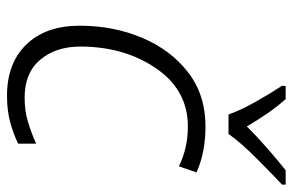

<svg xmlns="http://www.w3.org/2000/svg" viewBox="-160 -644 815 534"><g transform="rotate(90 247.0 -377.5)"><path d="M247 10Q288 10 321 1Q354 -8 380 -21V-71Q349 -57 318.5 -48Q288 -39 252 -39Q183 -39 146.5 -82.5Q110 -126 110 -194Q110 -316 170.5 -404.5Q231 -493 332 -493Q393 -493 443 -468L460 -517Q405 -542 332 -542Q244 -542 181.5 -493.5Q119 -445 85.5 -365.5Q52 -286 52 -192Q52 -98 104 -44Q156 10 247 10ZM299 -606H353Q376 -639 420.5 -683.5Q465 -728 494 -755V-765H454Q425 -742 392.5 -713.5Q360 -685 332 -657Q316 -685 296 -714Q276 -743 256 -765H220L219 -755Q239 -725 263 -682.5Q287 -640 299 -606Z"/></g></svg>

Font: Noto Sans UI Light
Style: Italic
Weight: 300
Italic angle: -12°
Designer: Monotype Design Team
Foundry: Monotype Imaging Inc.
Version: Version 1.901